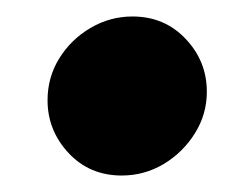

<svg xmlns="http://www.w3.org/2000/svg" viewBox="-20 -394 306 233"><path d="M127.7 -181Q88.7 -181 63.2 -208.3Q37.7 -235.7 37.7 -272.3Q37.7 -300.3 52 -323.3Q66.3 -346.3 90 -360.2Q113.7 -374 140.7 -374Q179.7 -374 205.3 -346.8Q231 -319.7 231 -282.7Q231 -255.3 216.5 -232.2Q202 -209 178.7 -195Q155.3 -181 127.7 -181Z"/></svg>

Font: MuseoModerno Thin
Style: Italic
Weight: 100
Italic angle: -9°
Designer: Pablo Cosgaya, Héctor Gatti, Marcela Romero, and the Authors of The MuseoModerno Project.
Foundry: Omnibus-Type Team
Version: Version 1.003